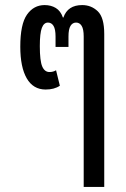

<svg xmlns="http://www.w3.org/2000/svg" viewBox="-20 -547 495 757"><path d="M310 190V-403Q310 -432 302 -445Q294 -458 280 -458Q266 -458 258 -445Q250 -432 250 -403V-362H199V-403Q199 -432 191 -445Q183 -458 169 -458Q153 -458 145 -437Q137 -416 137 -365Q137 -307 146.5 -285Q156 -263 175 -263Q190 -263 201 -270L216 -209Q194 -194 160 -194Q111 -194 85.5 -238Q60 -282 60 -363Q60 -452 86.5 -489.5Q113 -527 156 -527Q181 -527 200 -515.5Q219 -504 228 -478H230Q247 -527 304 -527Q340 -527 365.5 -502.5Q391 -478 391 -413V190Z"/></svg>

Font: Noto Sans Thai UI ExtCond
Style: Regular
Weight: 400
Width: 2
Designer: Monotype Design Team
Foundry: Monotype Imaging Inc.
Version: Version 2.000